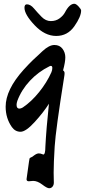

<svg xmlns="http://www.w3.org/2000/svg" viewBox="-20 -705 451 1020"><path d="M134 154 136 143Q136 135 142 132.5Q148 130 152 127.5Q156 125 162 120Q176 110 185.5 110Q195 110 201.5 113Q208 116 210 116Q221 116 221 75Q226 -22 240 -154Q211 -108 164 -56.5Q117 -5 89 -5Q61 -5 43 -30Q10 -77 10 -138Q10 -228 105 -334Q138 -370 154.5 -385.5Q171 -401 206 -433.5Q241 -466 269 -466Q297 -466 312 -446Q327 -426 327 -400.5Q327 -375 315 -331Q323 -326 323 -316.5Q323 -307 321 -297Q276 -15 270.5 73Q265 161 265 212L266 265Q266 278 259 286.5Q252 295 241 295Q230 295 204.5 275.5Q179 256 156 256L133 258Q121 258 121 247ZM253 -321Q258 -333 258 -344Q258 -355 250 -355Q247 -355 243 -353Q184 -324 139 -276Q94 -228 72 -169Q68 -157 68 -148Q68 -128 83 -128Q91 -128 101 -134Q147 -165 188 -216Q229 -267 253 -321ZM123 -682Q142 -682 160.5 -660Q179 -638 201 -615.5Q223 -593 250 -593Q277 -593 296.5 -607.5Q316 -622 325 -639Q349 -685 375 -685Q384 -685 397.5 -670.5Q411 -656 411 -649Q411 -617 375 -565.5Q339 -514 278.5 -514Q218 -514 164 -571Q110 -628 110 -664Q110 -682 123 -682Z"/></svg>

Font: Devonshire
Style: Regular
Weight: 400
Designer: Astigmatic (AOETI)
Foundry: Astigmatic (AOETI)
Version: Version 1.001